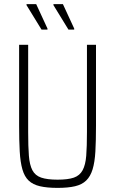

<svg xmlns="http://www.w3.org/2000/svg" viewBox="-20 -906 560 934"><path d="M260 8Q209 8 174.5 0Q140 -8 119.5 -27.5Q99 -47 89 -82Q79 -117 76 -169Q73 -221 73 -295V-688H117V-264Q117 -193 120.5 -148.5Q124 -104 137.5 -78Q151 -52 180.5 -42Q210 -32 260 -32Q311 -32 339.5 -42Q368 -52 382 -78Q396 -104 399.5 -148.5Q403 -193 403 -264V-688H447V-295Q447 -221 444 -169Q441 -117 430.5 -82.5Q420 -48 399.5 -28Q379 -8 345 0Q311 8 260 8ZM341 -762H313L240 -881V-886H286L341 -767ZM211 -762H182L109 -881V-886H156L211 -767Z"/></svg>

Font: Saira Condensed ExtraLight
Style: Regular
Weight: 250
Width: 3
Designer: Hector Gatti with collaboration of the Omnibus-Type team
Foundry: Omnibus-Type
Version: Version 1.101